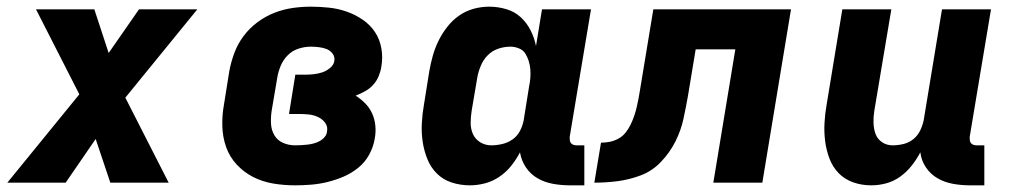

<svg xmlns="http://www.w3.org/2000/svg" viewBox="-20 -548 3040 576"><path d="M2 0 218 -265 88 -520H263L306 -389L397 -520H572L356 -255L486 0H311L267 -131L177 0Z M865 8Q831 8 799 2.5Q767 -3 739.5 -17Q712 -31 690.5 -54Q669 -77 658.5 -106.5Q648 -136 647 -169Q646 -202 652 -235L668 -335Q673 -362 683 -389Q693 -416 710.5 -439.5Q728 -463 752 -481Q776 -499 803 -509.5Q830 -520 857.5 -524Q885 -528 912 -528Q940 -528 967.5 -525Q995 -522 1020.5 -513Q1046 -504 1068 -489Q1090 -474 1104.5 -452.5Q1119 -431 1124 -403.5Q1129 -376 1124 -348Q1122 -334 1116 -319.5Q1110 -305 1099.5 -293.5Q1089 -282 1075.5 -274.5Q1062 -267 1047 -261Q1063 -251 1076 -237.5Q1089 -224 1096.5 -207.5Q1104 -191 1106 -171Q1108 -151 1104 -131Q1100 -107 1087.5 -84Q1075 -61 1054.5 -44.5Q1034 -28 1010.5 -18Q987 -8 962.5 -2Q938 4 913.5 6Q889 8 865 8ZM865 -112Q874 -112 883 -112.5Q892 -113 901.5 -114Q911 -115 920.5 -117.5Q930 -120 938.5 -124.5Q947 -129 953.5 -136.5Q960 -144 961 -153Q964 -168 955.5 -179.5Q947 -191 934 -197Q921 -203 907 -204.5Q893 -206 878 -206H847L866 -324H897Q909 -324 922 -325.5Q935 -327 947 -331Q959 -335 970 -344Q981 -353 983 -365Q985 -378 977.5 -387.5Q970 -397 959.5 -401Q949 -405 936.5 -406.5Q924 -408 912 -408Q894 -408 875.5 -402Q857 -396 843.5 -382.5Q830 -369 822.5 -351.5Q815 -334 812 -316L795 -216Q792 -196 793 -177Q794 -158 803 -142.5Q812 -127 829 -119.5Q846 -112 865 -112Z M1390 8Q1361 8 1335 -0.5Q1309 -9 1290.5 -27.5Q1272 -46 1262 -71Q1252 -96 1248 -123Q1244 -150 1245.5 -178.5Q1247 -207 1252 -235L1268 -335Q1272 -358 1278.5 -381Q1285 -404 1295.5 -425.5Q1306 -447 1321.5 -467Q1337 -487 1357 -501Q1377 -515 1400.5 -521.5Q1424 -528 1447 -528Q1474 -528 1499 -520.5Q1524 -513 1542 -496.5Q1560 -480 1571.5 -457.5Q1583 -435 1588 -410L1606 -520H1753L1689 -137Q1689 -132 1689.5 -127Q1690 -122 1693 -118.5Q1696 -115 1700.5 -113.5Q1705 -112 1710 -112H1733V8H1690Q1664 8 1639 3.5Q1614 -1 1593 -13Q1572 -25 1558 -45.5Q1544 -66 1540 -91Q1529 -70 1514 -51Q1499 -32 1478.5 -18Q1458 -4 1435 2Q1412 8 1390 8ZM1454 -112Q1470 -112 1487 -116Q1504 -120 1518 -130Q1532 -140 1540 -155.5Q1548 -171 1551 -187L1567 -287Q1570 -301 1571 -314Q1572 -327 1571 -340Q1570 -353 1566 -365.5Q1562 -378 1555.5 -388Q1549 -398 1536.5 -403Q1524 -408 1511 -408Q1493 -408 1475 -402Q1457 -396 1443.5 -382.5Q1430 -369 1422.5 -351Q1415 -333 1412 -316L1395 -216Q1392 -197 1392 -179Q1392 -161 1399 -145.5Q1406 -130 1421 -121Q1436 -112 1454 -112Z M1763 0 1783 -120Q1796 -120 1809 -122.5Q1822 -125 1835 -132Q1848 -139 1857 -150.5Q1866 -162 1872 -174.5Q1878 -187 1882.5 -200Q1887 -213 1890 -226Q1893 -239 1895.5 -252Q1898 -265 1900 -278L1940 -520H2353L2267 0H2120L2186 -400H2067L2044 -261Q2038 -227 2030.5 -192Q2023 -157 2006.5 -124Q1990 -91 1963.5 -63Q1937 -35 1902.5 -22Q1868 -9 1833 -4.5Q1798 0 1763 0Z M2594 8Q2565 8 2539.5 -1Q2514 -10 2496 -28.5Q2478 -47 2468.5 -72Q2459 -97 2455.5 -124Q2452 -151 2453.5 -179Q2455 -207 2460 -235L2507 -520H2654L2603 -216Q2600 -198 2600.5 -180Q2601 -162 2606.5 -146.5Q2612 -131 2626 -121.5Q2640 -112 2658 -112Q2674 -112 2690.5 -116Q2707 -120 2720 -130.5Q2733 -141 2740.5 -156.5Q2748 -172 2751 -187L2806 -520H2953L2889 -137Q2889 -132 2889.5 -127Q2890 -122 2893 -118.5Q2896 -115 2900.5 -113.5Q2905 -112 2910 -112H2933V8H2890Q2864 8 2839 3.5Q2814 -1 2793 -13Q2772 -25 2758 -45.5Q2744 -66 2741 -91Q2730 -70 2715 -51Q2700 -32 2680.5 -18Q2661 -4 2638.5 2Q2616 8 2594 8Z"/></svg>

Font: Iosevka Heavy Extended
Style: Italic
Weight: 900
Width: 7
Italic angle: -9°
Monospace: yes
Designer: Belleve Invis
Foundry: Belleve Invis
Version: Version 32.5.0; ttfautohint (v1.8.4)